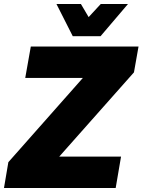

<svg xmlns="http://www.w3.org/2000/svg" viewBox="-35 -946 717 966"><path d="M547 0H-15L7 -130L382 -554H92L120 -712H662L639 -582L263 -158H574ZM471 -764H331L249 -926H372L411 -860L472 -926H609Z"/></svg>

Font: Creato Display Black
Style: Italic
Weight: 900
Italic angle: -10°
Version: Version 1.000